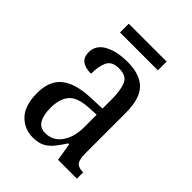

<svg xmlns="http://www.w3.org/2000/svg" viewBox="-199 -774 885 885"><g transform="rotate(45 243.5 -332.0)"><path d="M173 10Q118 10 80 -29Q42 -68 42 -150Q42 -230 90 -268Q138 -306 236 -309L306 -312V-373Q306 -429 292.5 -463Q279 -497 230 -497Q183 -497 169 -466.5Q155 -436 155 -388Q77 -388 77 -450Q77 -497 121.5 -521.5Q166 -546 236 -546Q315 -546 355.5 -507Q396 -468 396 -372V-113Q396 -71 407.5 -56Q419 -41 448 -41H451V0H328L314 -87H308Q290 -59 272.5 -37Q255 -15 232 -2.5Q209 10 173 10ZM199 -45Q249 -45 278 -86Q307 -127 307 -191V-273L256 -270Q187 -266 160.5 -234.5Q134 -203 134 -144Q134 -98 149.5 -71.5Q165 -45 199 -45ZM115 -617V-674H362V-617Z"/></g></svg>

Font: Noto Serif Condensed
Style: Regular
Weight: 400
Width: 3
Designer: Monotype Design Team
Foundry: Monotype Imaging Inc.
Version: Version 2.013; ttfautohint (v1.8.4.7-5d5b)